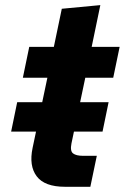

<svg xmlns="http://www.w3.org/2000/svg" viewBox="-20 -716 479 736"><path d="M22.7 -211.6 45.9 -324.3H396.3L373.1 -211.6ZM229.1 0Q151.1 0 120.8 -40.1Q90.4 -80.1 105 -149.4L161.6 -417.9H67.6L92.1 -536.3H186.4L216.9 -682.4L364.6 -696.4L331.4 -536.3H438.6L414 -417.9H306.9L253.9 -166Q248.1 -137 260.1 -127.9Q272 -118.7 298.4 -118.7H351.1L326.3 0Z"/></svg>

Font: Mona Sans ExtraLight
Style: Italic
Weight: 200
Italic angle: -11.6951°
Designer: Deni Anggara
Foundry: GitHub
Version: Version 2.000